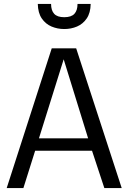

<svg xmlns="http://www.w3.org/2000/svg" viewBox="-20 -962 657 982"><path d="M14.2 0 244.6 -714.8H369.6L602.5 0H513.7L450.7 -190.9H159.7L99.6 0ZM179.2 -254.4H430.7L305.7 -658.7ZM308.6 -813.5Q273.9 -813.5 243.4 -826.4Q212.9 -839.4 193.6 -867.7Q174.3 -896 173.3 -941.9H241.2Q241.2 -908.7 257.1 -891.4Q272.9 -874 308.6 -874Q344.7 -874 360.6 -891.4Q376.5 -908.7 376.5 -941.9H443.8Q442.9 -896 423.6 -867.7Q404.3 -839.4 374 -826.4Q343.8 -813.5 308.6 -813.5Z"/></svg>

Font: Pontano Sans
Style: Regular
Weight: 400
Designer: Vernon Adams
Foundry: Vernon Adams
Version: Version 2.001